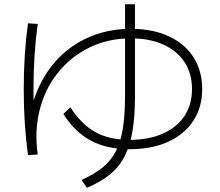

<svg xmlns="http://www.w3.org/2000/svg" viewBox="-20 -811 1040 906"><path d="M112 -79Q92 -224 92 -390Q92 -556 112 -701L158 -698Q138 -555 138 -390Q138 -346 139.5 -303Q141 -260 144 -218L116 -233Q129 -330 168.5 -411Q208 -492 271.5 -551.5Q335 -611 418 -643Q501 -675 598 -675Q700 -675 776 -640Q852 -605 893 -541Q934 -477 934 -391Q934 -304 892 -240.5Q850 -177 773.5 -142Q697 -107 592 -107Q485 -107 409.5 -147Q334 -187 279 -273L312 -305Q364 -224 430 -187.5Q496 -151 592 -151Q682 -151 748.5 -180.5Q815 -210 850.5 -264Q886 -318 886 -391Q886 -464 851 -517.5Q816 -571 751 -600.5Q686 -630 598 -630Q491 -630 403.5 -587.5Q316 -545 255 -470Q194 -395 168 -295.5Q142 -196 158 -82ZM365 38Q425 11 464.5 -21Q504 -53 527 -98Q550 -143 560 -206.5Q570 -270 570 -361V-791H617V-361Q617 -264 605.5 -194Q594 -124 568 -73.5Q542 -23 498.5 12.5Q455 48 390 75Z"/></svg>

Font: M PLUS 2 Light
Style: Regular
Weight: 300
Designer: Coji Morishita
Foundry: UNDERFOREST DESIGN
Version: Version 1.001